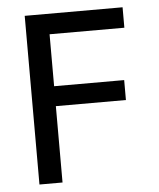

<svg xmlns="http://www.w3.org/2000/svg" viewBox="-48 -670 591 712"><g transform="rotate(-5 247.5 -314.0)"><path d="M156.2 -284.2V0H70.3V-627.9H434.6V-551.8H156.2V-358.4H417V-284.2Z"/></g></svg>

Font: Myanmar PaOh One
Style: Regular
Weight: 400
Designer: Debbi Hosken
Foundry: SIL
Version: Version 2.8